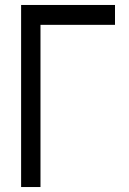

<svg xmlns="http://www.w3.org/2000/svg" viewBox="-20 -753 520 773"><path d="M65 0V-733H443V-653H143V0Z"/></svg>

Font: Kreadon
Style: Regular
Weight: 400
Designer: kohakuno
Foundry: StudioGnu
Version: Version 1.000;Glyphs 3.1.2 (3151)